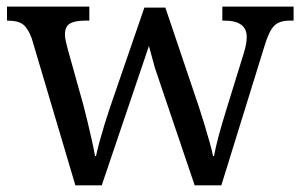

<svg xmlns="http://www.w3.org/2000/svg" viewBox="-20 -556 902 576"><path d="M309.1 -231 413.1 -533.2H476.1L576.2 -236.8Q583 -216.8 591.8 -187.7Q600.6 -158.7 608.4 -131.1Q616.2 -103.5 619.1 -87.9H622.1Q626.5 -112.8 636.2 -149.2Q646 -185.5 661.1 -233.9L710.9 -395Q720.2 -424.3 720.2 -444.8Q720.2 -494.1 653.8 -494.1H647V-536.1H860.8V-494.1H848.1Q816.9 -494.1 801.5 -477.5Q786.1 -460.9 772.9 -416L644 0H564L444.8 -352.1L426.8 -418L285.2 0H206.1L75.2 -440.9Q64 -471.2 49.1 -482.7Q34.2 -494.1 3.9 -494.1H1V-536.1H248V-494.1H234.9Q205.1 -494.1 189.9 -485.4Q174.8 -476.6 174.8 -452.1Q174.8 -443.8 177.5 -432.1Q180.2 -420.4 183.1 -409.2L230 -241.2Q235.8 -219.2 242.9 -189.9Q250 -160.6 256.1 -132.8Q262.2 -105 265.1 -87.9H268.1Q271.5 -104.5 278.3 -129.9Q285.2 -155.3 293.5 -182.4Q301.8 -209.5 309.1 -231Z"/></svg>

Font: Koh Santepheap
Style: Regular
Weight: 400
Designer: Danh Hong
Version: Version 2.002; ttfautohint (v1.8.3)